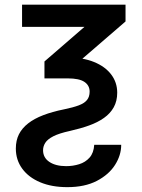

<svg xmlns="http://www.w3.org/2000/svg" viewBox="-20 -562 589 799"><path d="M71.8 -542.5H502.4V-472.7L228 -235.8H165V-306.2L331.5 -450.2H71.8ZM159.2 63Q159.2 94.2 185.5 111.8Q211.9 129.4 255.4 129.4Q283.7 129.4 309.6 121.3Q335.4 113.3 352.8 93.8Q370.1 74.2 372.1 40.5H484.4Q484.4 84 458.7 124.3Q433.1 164.6 383.1 190.7Q333 216.8 260.3 216.8Q195.3 216.8 147.2 196.5Q99.1 176.3 72.5 139.9Q45.9 103.5 45.9 56.2Q45.9 22.5 58.8 -3.2Q71.8 -28.8 97.2 -48.6Q122.6 -68.4 160.2 -82.8Q197.8 -97.2 246.1 -106.9Q284.2 -114.7 307.6 -123.5Q331.1 -132.3 342 -145.8Q353 -159.2 353 -180.7Q353 -206.5 331.3 -221.2Q309.6 -235.8 261.7 -235.8H214.4L219.2 -322.8H261.7Q325.2 -322.8 371.3 -304Q417.5 -285.2 442.6 -252.2Q467.8 -219.2 467.8 -176.3Q467.8 -141.6 453.4 -115.7Q439 -89.8 412.8 -71.3Q386.7 -52.7 350.6 -39.8Q314.5 -26.9 271 -17.1Q226.1 -7.3 201.9 5.1Q177.7 17.6 168.5 32.2Q159.2 46.9 159.2 63Z"/></svg>

Font: Inter 16pt Medium
Style: Regular
Weight: 500
Version: Version 4.001;git-66647c0bb